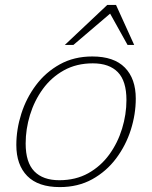

<svg xmlns="http://www.w3.org/2000/svg" viewBox="-20 -752 620 782"><path d="M356 -522Q444 -522 488.5 -476.8Q533 -431.5 533 -350.5Q533 -287 512.8 -223.2Q492.5 -159.5 453 -106.8Q413.5 -54 355.8 -22Q298 10 223.5 10Q135.5 10 91 -35.2Q46.5 -80.5 46.5 -161.5Q46.5 -225 66.8 -288.8Q87 -352.5 126.5 -405.2Q166 -458 223.8 -490Q281.5 -522 356 -522ZM221.5 -18Q288.5 -18 339.5 -46.5Q390.5 -75 425 -122.5Q459.5 -170 477.2 -228Q495 -286 495 -344.5Q495 -422 460 -458Q425 -494 358 -494Q291.5 -494 240.2 -465.5Q189 -437 154.5 -389.5Q120 -342 102.2 -284Q84.5 -226 84.5 -167.5Q84.5 -90.5 119.8 -54.2Q155 -18 221.5 -18ZM244 -569 417 -732H452.5L526.5 -569H499.5L428.5 -696.5L279 -569Z"/></svg>

Font: Newsreader 6pt ExtraLight
Style: Italic
Weight: 275
Italic angle: -17°
Designer: Hugues Gentile
Foundry: Production Type
Version: Version 1.003; ttfautohint (v1.8.3)